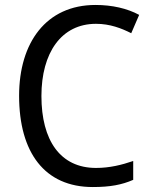

<svg xmlns="http://www.w3.org/2000/svg" viewBox="-20 -837 610 774"><path d="M367 -741C423 -741 470 -723 509 -703L541 -777C493 -803 432 -817 365 -817C166 -817 57 -665 57 -451C57 -222 160 -83 354 -83C424 -83 471 -92 517 -112V-188C470 -172 422 -160 367 -160C223 -160 147 -271 147 -450C147 -624 227 -741 367 -741Z"/></svg>

Font: Noto Sans Kannada UI SemiCondensed SemiBold
Style: Regular
Weight: 600
Width: 4
Designer: Jelle Bosma - Monotype Design Team
Foundry: Monotype Imaging Inc.
Version: Version 2.006